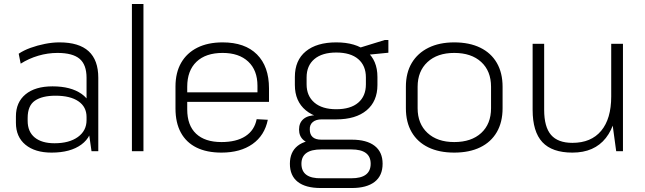

<svg xmlns="http://www.w3.org/2000/svg" viewBox="-20 -760 3242 965"><path d="M415 -173V-369Q415 -435 380 -464.5Q345 -494 269 -494Q220 -494 172.5 -480Q125 -466 84 -440L74 -490Q99 -507 133.5 -519.5Q168 -532 206 -539.5Q244 -547 279 -547Q377 -547 425.5 -502.5Q474 -458 474 -369V0H440ZM239 7Q156 7 108 -32.5Q60 -72 60 -143V-175Q60 -246 108.5 -286Q157 -326 244 -326Q336 -326 390 -288Q444 -250 444 -180V-146Q444 -74 389 -33.5Q334 7 239 7ZM254 -40Q328 -40 371.5 -71.5Q415 -103 415 -156V-172Q415 -223 374 -251Q333 -279 259 -279Q192 -279 155.5 -254Q119 -229 119 -167V-153Q119 -98 154.5 -69Q190 -40 254 -40Z M701 -740V0H643V-740Z M1093 7Q1019 7 967.5 -18.5Q916 -44 889 -93.5Q862 -143 862 -215V-325Q862 -395 890.5 -444.5Q919 -494 972 -520.5Q1025 -547 1099 -547Q1211 -547 1271.5 -486.5Q1332 -426 1332 -316V-248H909V-296H1285L1274 -277V-329Q1274 -407 1227.5 -450.5Q1181 -494 1099 -494Q1014 -494 967.5 -449.5Q921 -405 921 -324V-210Q921 -130 965.5 -88Q1010 -46 1093 -46Q1168 -46 1213.5 -75.5Q1259 -105 1270 -161L1326 -158Q1310 -79 1249 -36Q1188 7 1093 7Z M1670 -160Q1572 -160 1517 -205.5Q1462 -251 1462 -333V-373Q1462 -457 1517 -502Q1572 -547 1670 -547Q1768 -547 1822.5 -502Q1877 -457 1877 -373V-333Q1877 -251 1822.5 -205.5Q1768 -160 1670 -160ZM1592 185Q1516 185 1476.5 154Q1437 123 1437 63Q1437 4 1476 -27Q1515 -58 1592 -58H1748Q1823 -58 1863 -27Q1903 4 1903 63Q1903 123 1863 154Q1823 185 1748 185ZM1746 136Q1843 136 1843 63Q1843 -9 1746 -9H1595Q1495 -9 1495 63Q1495 138 1595 136ZM1570 -36Q1529 -36 1506 -55.5Q1483 -75 1483 -109Q1483 -143 1505.5 -162Q1528 -181 1571 -181H1670V-160H1597Q1568 -160 1552 -146.5Q1536 -133 1537 -109Q1537 -84 1551.5 -71Q1566 -58 1595 -58H1670V-36ZM1670 -211Q1742 -211 1780.5 -244Q1819 -277 1819 -336V-371Q1819 -430 1780.5 -463Q1742 -496 1670 -496Q1599 -496 1560 -463Q1521 -430 1521 -371V-336Q1521 -278 1560 -244.5Q1599 -211 1670 -211ZM1781 -518 1914 -559H1932V-495L1781 -480Z M2263 7Q2187 7 2132.5 -19.5Q2078 -46 2049 -96Q2020 -146 2020 -216V-324Q2020 -394 2049.5 -443.5Q2079 -493 2133.5 -520Q2188 -547 2263 -547Q2339 -547 2393.5 -520.5Q2448 -494 2477 -444Q2506 -394 2506 -324V-216Q2506 -146 2477 -96Q2448 -46 2393.5 -19.5Q2339 7 2263 7ZM2263 -46Q2349 -46 2398.5 -91.5Q2448 -137 2448 -216V-324Q2448 -403 2398.5 -448.5Q2349 -494 2263 -494Q2178 -494 2128.5 -448Q2079 -402 2079 -324V-216Q2079 -138 2128.5 -92Q2178 -46 2263 -46Z M2715 -208Q2715 -122 2749.5 -82Q2784 -42 2857 -42Q2951 -42 3001.5 -102.5Q3052 -163 3052 -275L3083 -339V-275Q3083 -140 3025 -66.5Q2967 7 2857 7Q2755 7 2706 -45.5Q2657 -98 2657 -208V-540H2715ZM3111 0H3077L3052 -184V-540H3111Z"/></svg>

Font: Pathway Extreme 8pt Thin 12pt Thin
Style: Regular
Weight: 250
Version: Version 1.001;gftools[0.9.26]